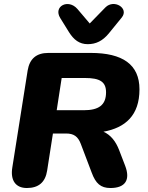

<svg xmlns="http://www.w3.org/2000/svg" viewBox="-20 -936 744 965"><path d="M115 9C174 9 208 -20 217 -79L246 -265H312C351 -265 372 -250 386 -213L441 -68C461 -14 486 9 535 9C611 9 636 -33 609 -103L579 -181C562 -226 536 -258 500 -274C610 -294 681 -356 681 -487C681 -612 596 -670 436 -670H223C163 -670 129 -641 119 -582L42 -95C31 -29 59 9 115 9ZM401 -382H265L290 -544H407C482 -544 513 -525 513 -472C513 -407 475 -382 401 -382ZM421 -714C463 -714 496 -731 526 -767L592 -848C630 -895 553 -942 510 -899L431 -818L369 -891C323 -944 246 -904 283 -845L327 -774C351 -736 379 -714 421 -714Z"/></svg>

Font: SN Pro Heavy
Style: Italic
Weight: 800
Italic angle: -9°
Designer: Tobias Whetton
Foundry: Supernotes
Version: Version 1.001;Glyphs 3.2 (3249)